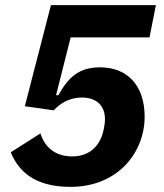

<svg xmlns="http://www.w3.org/2000/svg" viewBox="-20 -718 640 750"><path d="M589 -698H179L77 -303L190 -287C213 -312 248 -337 300 -337C356 -337 390 -306 390 -253C390 -238 388 -227 385 -212C373 -152 333 -107 262 -107C194 -107 154 -145 138 -197L22 -123C51 -53 111 12 255 12C442 12 545 -124 545 -262C545 -386 476 -455 371 -455C288 -455 247 -416 208 -346H199L256 -572H564Z"/></svg>

Font: LVC Sans
Style: Bold Italic
Weight: 700
Italic angle: -11.31°
Designer: Mike Abbink, Paul van der Laan, Pieter van Rosmalen
Foundry: Bold Monday
Version: Version 3.0